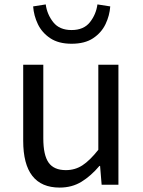

<svg xmlns="http://www.w3.org/2000/svg" viewBox="-20 -836 647 869"><path d="M250 13Q85 13 85 -199V-543H176V-210Q176 -134 200 -100Q224 -66 278 -66Q320 -66 353.5 -88Q387 -110 425 -158V-543H516V0H440L433 -85H430Q392 -40 349 -13.5Q306 13 250 13ZM304 -638Q245 -638 207.5 -663Q170 -688 151.5 -726.5Q133 -765 130 -807L187 -816Q193 -771 221 -735.5Q249 -700 304 -700Q359 -700 387 -735.5Q415 -771 421 -816L479 -807Q476 -765 457.5 -726.5Q439 -688 401.5 -663Q364 -638 304 -638Z"/></svg>

Font: Source Han Sans & Saira Hybrid
Style: Regular
Weight: 400
Designer: Ryoko NISHIZUKA 西塚涼子 (kana & ideographs); Paul D. Hunt (Latin, Greek & Cyrillic); Wenlong ZHANG 张文龙 (bopomofo); Sandoll 
Foundry: Adobe Systems Incorporated
Version: Version 1.00;August 2, 2021;FontCreator 13.0.0.2675 64-bit